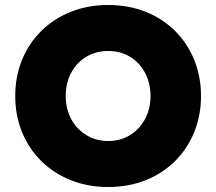

<svg xmlns="http://www.w3.org/2000/svg" viewBox="-20 -738 865 768"><path d="M413 10Q332 10 264 -17Q196 -44 146 -93Q96 -142 68.5 -208.5Q41 -275 41 -354Q41 -433 68.5 -499.5Q96 -566 146 -615Q196 -664 264 -691Q332 -718 413 -718Q494 -718 562 -691Q630 -664 679.5 -615Q729 -566 756.5 -499.5Q784 -433 784 -354Q784 -275 756.5 -208.5Q729 -142 679.5 -93Q630 -44 562 -17Q494 10 413 10ZM413 -174Q462 -174 500 -197.5Q538 -221 560 -261.5Q582 -302 582 -354Q582 -406 560 -447Q538 -488 500 -511Q462 -534 413 -534Q364 -534 325.5 -511Q287 -488 265 -447.5Q243 -407 243 -354Q243 -302 265 -261.5Q287 -221 325.5 -197.5Q364 -174 413 -174Z"/></svg>

Font: Lexend Deca ExtraBold
Style: Regular
Weight: 800
Designer: Bonnie Shaver-Troup, Thomas Jockin
Foundry: Lexend
Version: Version 1.008; ttfautohint (v1.8.4.7-5d5b)